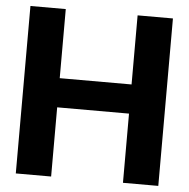

<svg xmlns="http://www.w3.org/2000/svg" viewBox="-52 -779 817 831"><g transform="rotate(5 356.5 -364.0)"><path d="M46.9 0V-727.5H200.4V-427.3H512.5V-727.5H666V0H512.5V-300.6H200.4V0Z"/></g></svg>

Font: Inter Tight
Style: Regular
Weight: 400
Designer: Rasmus Andersson
Foundry: rsms
Version: Version 3.002